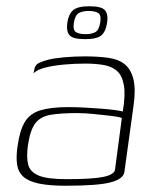

<svg xmlns="http://www.w3.org/2000/svg" viewBox="-20 -585 499 613"><path d="M190 8Q137 8 104 1Q71 -6 54.5 -21Q38 -36 34.5 -60Q31 -84 36 -118Q43 -169 59.5 -196Q76 -223 109.5 -233Q143 -243 198 -243Q223 -243 251 -241.5Q279 -240 304.5 -238Q330 -236 348 -233.5Q366 -231 372 -229Q381 -282 375.5 -313Q370 -344 353.5 -358.5Q337 -373 311 -377.5Q285 -382 252 -382Q219 -382 185.5 -379Q152 -376 125.5 -369.5Q99 -363 87 -351L89 -360Q91 -378 105.5 -384.5Q120 -391 133 -394Q151 -399 184 -402Q217 -405 250 -405Q293 -405 325.5 -400.5Q358 -396 378 -380Q398 -364 406 -332Q414 -300 406 -245L377 -35Q373 -13 332 -2.5Q291 8 190 8ZM192 -13Q275 -13 309 -20Q343 -27 347 -42L369 -208Q361 -212 335.5 -215Q310 -218 279.5 -221Q249 -224 226 -224Q175 -224 142 -218.5Q109 -213 92.5 -191Q76 -169 69 -120Q64 -83 70 -59.5Q76 -36 103.5 -24.5Q131 -13 192 -13ZM251 -460Q213 -460 202 -472.5Q191 -485 195 -513Q199 -540 213.5 -552.5Q228 -565 265 -565Q304 -565 315 -552.5Q326 -540 322 -513Q318 -485 304 -472.5Q290 -460 251 -460ZM253 -476Q273 -476 284.5 -482.5Q296 -489 300 -513Q304 -537 293.5 -543.5Q283 -550 263 -550Q244 -550 232 -543.5Q220 -537 216 -513Q212 -489 222.5 -482.5Q233 -476 253 -476Z"/></svg>

Font: Genos Thin ExtraLight
Style: Italic
Weight: 250
Italic angle: -8°
Version: Version 1.010